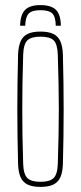

<svg xmlns="http://www.w3.org/2000/svg" viewBox="-20 -729 318 754"><path d="M139 -709Q181 -709 199.8 -690.2Q218.5 -671.5 219 -628H199Q198.5 -662.5 185.8 -675.8Q173 -689 139 -689Q105.5 -689 92.8 -675.8Q80 -662.5 79 -628H59Q60 -671.5 78.5 -690.2Q97 -709 139 -709ZM139 5Q107.5 5 88.5 -4.2Q69.5 -13.5 60.8 -33.2Q52 -53 51 -85Q49.5 -138.5 48.8 -192.2Q48 -246 48 -299.5Q48 -353 48.8 -406.8Q49.5 -460.5 51 -514Q52 -546.5 60.8 -566.5Q69.5 -586.5 88.5 -595.8Q107.5 -605 139 -605Q170.5 -605 189.5 -595.8Q208.5 -586.5 217.2 -566.5Q226 -546.5 227 -514Q228.5 -460.5 229.2 -406.8Q230 -353 230 -299.5Q230 -246 229.2 -192.2Q228.5 -138.5 227 -85Q226 -53 217.2 -33.2Q208.5 -13.5 189.5 -4.2Q170.5 5 139 5ZM139 -15Q175 -15 190.2 -29.5Q205.5 -44 207 -85Q209 -148.5 210 -200Q211 -251.5 211 -299.5Q211 -347.5 210 -399Q209 -450.5 207 -514Q205.5 -556 190.8 -570.5Q176 -585 139 -585Q102.5 -585 87.5 -570.5Q72.5 -556 71 -514Q69 -450.5 68.2 -399Q67.5 -347.5 67.5 -299.5Q67.5 -251.5 68.2 -200Q69 -148.5 71 -85Q72.5 -44 87.8 -29.5Q103 -15 139 -15Z"/></svg>

Font: Big Shoulders Display Thin Thin
Style: Regular
Weight: 250
Version: Version 2.002